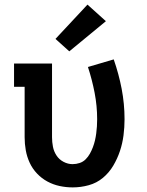

<svg xmlns="http://www.w3.org/2000/svg" viewBox="-20 -806 640 834"><path d="M296 8Q267 8 239 2Q211 -4 186 -17.5Q161 -31 141 -52Q121 -73 109 -99Q97 -125 92 -153Q87 -181 87 -210V-429H41V-530H206V-210Q206 -189 210 -168.5Q214 -148 225.5 -130.5Q237 -113 256 -103Q275 -93 295 -93Q311 -93 326 -98Q341 -103 352 -114Q363 -125 370.5 -138.5Q378 -152 383.5 -166.5Q389 -181 392.5 -196Q396 -211 398 -226.5Q400 -242 401 -257Q402 -272 402 -288Q402 -346 391 -403Q380 -460 362 -515L474 -548Q496 -485 508.5 -420Q521 -355 521 -288Q521 -253 516.5 -218Q512 -183 501 -150Q490 -117 472 -86.5Q454 -56 427 -33.5Q400 -11 365.5 -1.5Q331 8 296 8ZM281 -583 221 -637 360 -786 440 -714Z"/></svg>

Font: Iosevka Slab Extended
Style: Bold
Weight: 700
Width: 7
Monospace: yes
Designer: Belleve Invis
Foundry: Belleve Invis
Version: Version 11.1.0; ttfautohint (v1.8.3)